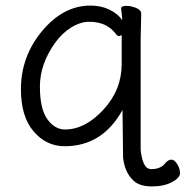

<svg xmlns="http://www.w3.org/2000/svg" viewBox="-20 -506 665 688"><path d="M484 31Q487 62 496 81Q505 100 522 100Q556 100 572 79Q583 66 594 66Q605 66 615 82Q625 98 625 114.5Q625 131 596.5 146.5Q568 162 524 162Q480 162 458 141Q427 112 421 59L419 -112Q347 18 212 18Q146 18 100.5 -35Q55 -88 55 -186Q55 -304 131 -395Q207 -486 304 -486Q342 -486 372 -471.5Q402 -457 418 -434V-439L414 -475Q414 -485 432 -485Q450 -485 468 -477.5Q486 -470 486 -457L484 -368ZM416 -381Q412 -377 406.5 -377Q401 -377 397 -382Q364 -428 300 -428Q268 -428 235 -407.5Q202 -387 177 -352Q123 -276 123 -196Q123 -116 149.5 -79Q176 -42 213 -42Q285 -42 350.5 -113Q416 -184 416 -276Z"/></svg>

Font: LXGW Bright GB
Style: Regular
Weight: 400
Designer: Christian Thalmann (Catharsis Fonts)
Foundry: LXGW / Christian Thalmann (Catharsis Fonts) / Fontworks Inc.
Version: Version 5.510